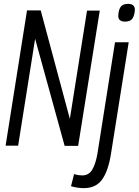

<svg xmlns="http://www.w3.org/2000/svg" viewBox="-20 -755 719 995"><path d="M9 0 120 -701H191L342 -139L431 -700H497L385 1H315L162 -554L74 0ZM644 -735Q679 -735 679 -704Q677 -674 666 -658.5Q655 -643 628 -643Q592 -643 593 -674Q594 -703 605 -719Q616 -735 644 -735ZM647 -536 555 43Q541 131 509 175.5Q477 220 414 220Q399 220 381.5 217.5Q364 215 348 210L364 147Q376 151 386 152.5Q396 154 406 154Q441 154 458.5 123.5Q476 93 485 41L576 -536Z"/></svg>

Font: Georama SemiCondensed
Style: Italic
Weight: 400
Width: 4
Italic angle: -9°
Designer: Jean-Baptiste Levee
Foundry: Production Type
Version: Version 1.000